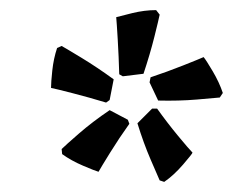

<svg xmlns="http://www.w3.org/2000/svg" viewBox="-20 -764 461 380"><path d="M264 -618 223 -613 216 -617Q215 -652 213 -686Q211 -720 210 -730Q217 -732 241.5 -738Q266 -744 289 -744L296 -735Q294 -725 285.5 -691Q277 -657 264 -618ZM205 -607 197 -566 190 -561Q157 -571 124 -579.5Q91 -588 81 -590Q81 -601 83.5 -624.5Q86 -648 93 -669L102 -673Q111 -668 141.5 -649.5Q172 -631 205 -607ZM293 -565 276 -601 278 -611Q311 -622 342.5 -634.5Q374 -647 383 -651Q388 -645 401 -623Q414 -601 421 -580L415 -571Q405 -570 369.5 -567Q334 -564 293 -565ZM252 -520 281 -549H291Q311 -521 332.5 -495Q354 -469 361 -462Q361 -460 342.5 -438.5Q324 -417 305 -404L296 -407Q292 -416 278 -448.5Q264 -481 252 -520ZM197 -546 233 -527 236 -519Q216 -491 198 -462Q180 -433 175 -424Q168 -426 144.5 -436Q121 -446 103 -459L102 -469Q109 -476 136 -499.5Q163 -523 197 -546Z"/></svg>

Font: Alegreya SC
Style: Bold Italic
Weight: 700
Italic angle: -7°
Designer: Juan Pablo del Peral
Foundry: Huerta Tipografica
Version: Version 2.007; ttfautohint (v1.6)